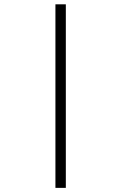

<svg xmlns="http://www.w3.org/2000/svg" viewBox="-20 -764 570 903"><path d="M240.7 -743.7H289.6V119.6H240.7Z"/></svg>

Font: AzarMehrMonospaced
Style: SerifRegular
Weight: 1
Designer: Amin Abedi
Version: Version 1.00